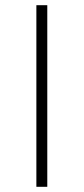

<svg xmlns="http://www.w3.org/2000/svg" viewBox="-20 -719 322 739"><path d="M120 -699V0H162V-699Z"/></svg>

Font: Montserrat ExtraLight
Style: Regular
Weight: 250
Designer: Julieta Ulanovsky
Foundry: Julieta Ulanovsky
Version: Version 4.000